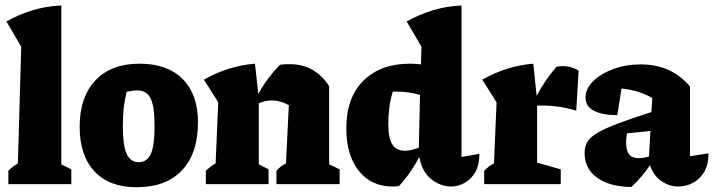

<svg xmlns="http://www.w3.org/2000/svg" viewBox="-20 -772 2990 805"><path d="M15 0V-56Q31 -73 55 -87L69 -576L7 -682Q58 -711 115 -728.5Q172 -746 237 -749V-83L279 -62V0Z M553 13Q438 13 376 -53.5Q314 -120 314 -241Q314 -365 380 -435Q446 -505 565 -505Q682 -505 746 -440.5Q810 -376 810 -259Q810 -129 743 -58Q676 13 553 13ZM562 -92Q596 -92 612 -126Q628 -160 628 -245Q628 -326 611.5 -359.5Q595 -393 555 -393Q538 -393 511 -387Q503 -355 499 -321Q495 -287 495 -244Q495 -160 511.5 -126Q528 -92 562 -92Z M843 0V-56Q852 -64 861.5 -72Q871 -80 884 -87L895 -343L835 -438Q937 -496 1049 -505L1063 -378Q1082 -413 1104.5 -443Q1127 -473 1153 -500Q1164 -502 1174.5 -502.5Q1185 -503 1195 -503Q1300 -503 1360 -411V-83L1404 -62V0H1139V-56Q1154 -74 1179 -87L1191 -331Q1155 -351 1120 -351Q1093 -351 1065 -339V-83L1106 -62V0Z M1809 -751 1808 -752H1809ZM1625 10Q1537 10 1484.5 -55.5Q1432 -121 1432 -234Q1432 -363 1504 -434Q1576 -505 1699 -505Q1721 -505 1745 -502L1747 -576L1685 -682Q1737 -711 1793.5 -728.5Q1850 -746 1915 -749V-114L1990 -127Q1990 -81 1973 -51Q1956 -21 1928.5 -5.5Q1901 10 1871 10Q1827 10 1788 -21Q1749 -52 1738 -114Q1721 -81 1699.5 -50Q1678 -19 1653 8Q1646 9 1639 9.5Q1632 10 1625 10ZM1608 -252Q1608 -194 1624.5 -167Q1641 -140 1679 -140Q1703 -140 1736 -153L1741 -374Q1693 -388 1644 -388Q1635 -388 1627 -388Q1617 -357 1612.5 -322.5Q1608 -288 1608 -252Z M2010 0V-56Q2020 -66 2029.5 -73.5Q2039 -81 2051 -87L2062 -343L2002 -438Q2104 -496 2216 -505L2230 -370Q2266 -438 2313 -492Q2363 -502 2406 -476L2396 -308Q2314 -333 2232 -329V-90L2331 -62V0Z M2627 12Q2536 11 2483.5 -27Q2431 -65 2431 -130Q2431 -156 2442 -176Q2453 -196 2483 -214Q2513 -232 2568 -253Q2623 -274 2711 -302L2715 -361Q2660 -393 2586 -401L2568 -289Q2435 -291 2435 -363Q2435 -400 2467 -431.5Q2499 -463 2551.5 -482.5Q2604 -502 2666 -502Q2796 -502 2873 -409V-117L2950 -129Q2952 -89 2936 -57.5Q2920 -26 2890 -8Q2860 10 2823 10Q2787 10 2754 -12Q2721 -34 2705 -79Q2672 -30 2627 12ZM2605 -176Q2605 -140 2618 -124.5Q2631 -109 2658 -109Q2680 -109 2701 -116L2707 -223L2609 -213Q2605 -194 2605 -176Z"/></svg>

Font: Piazzolla ExtraBold
Style: Regular
Weight: 800
Designer: Juan Pablo del Peral
Foundry: Huerta Tipografica
Version: Version 1.330